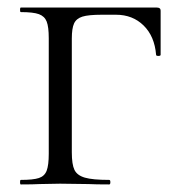

<svg xmlns="http://www.w3.org/2000/svg" viewBox="-20 -488 470 508"><path d="M35 -12Q68 -12 83 -17Q98 -22 103.5 -36.5Q109 -51 109 -81V-387Q109 -417 103.5 -431Q98 -445 83 -450.5Q68 -456 35 -456Q33 -456 33 -462Q33 -468 35 -468H395Q405 -468 405 -460V-382V-343Q405 -340 399 -340Q393 -340 393 -343Q389 -392 360 -420.5Q331 -449 287 -449H249Q214 -449 198 -444Q182 -439 176 -426Q170 -413 170 -386V-85Q170 -53 177 -38.5Q184 -24 204.5 -18Q225 -12 269 -12Q272 -12 272 -6Q272 0 269 0Q233 0 214 -1L139 -2L85 -1Q68 0 35 0Q33 0 33 -6Q33 -12 35 -12Z"/></svg>

Font: Cormorant Unicase
Style: Regular
Weight: 400
Designer: Christian Thalmann (Catharsis Fonts)
Foundry: Catharsis Fonts
Version: Version 4.000